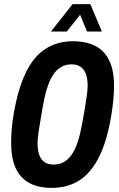

<svg xmlns="http://www.w3.org/2000/svg" viewBox="-20 -899 579 931"><path d="M231 12Q165 12 121.5 -12Q78 -36 56 -84Q34 -132 34 -207Q34 -239 37 -274.5Q40 -310 47 -350Q68 -471 106 -548.5Q144 -626 201 -662.5Q258 -699 333 -699Q399 -699 443.5 -675.5Q488 -652 510.5 -604Q533 -556 533 -482Q533 -451 529.5 -414Q526 -377 519 -336Q499 -216 460.5 -138.5Q422 -61 365 -24.5Q308 12 231 12ZM240 -101Q268 -101 290 -113.5Q312 -126 328.5 -150.5Q345 -175 357 -211.5Q369 -248 378 -297Q387 -345 392 -377Q397 -409 400 -429Q403 -449 404 -461.5Q405 -474 405 -483Q405 -518 396.5 -540.5Q388 -563 371 -575Q354 -587 327 -587Q299 -587 277 -574.5Q255 -562 238.5 -537.5Q222 -513 210 -476.5Q198 -440 189 -391Q181 -343 175.5 -311Q170 -279 167 -259.5Q164 -240 163 -227.5Q162 -215 162 -205Q162 -171 170.5 -147.5Q179 -124 196.5 -112.5Q214 -101 240 -101ZM227 -746 332 -879H418L474 -746H402L354 -862L395 -861L304 -746Z"/></svg>

Font: Archivo ExtraCondensed
Style: Bold Italic
Weight: 700
Width: 2
Italic angle: -10°
Designer: Hector Gatti
Foundry: Omnibus-Type
Version: Version 2.001